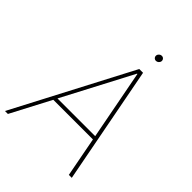

<svg xmlns="http://www.w3.org/2000/svg" viewBox="-259 -998 1120 1120"><g transform="rotate(45 301.5 -437.5)"><path d="M11.4 0H-12.8L367.9 -727.3H399.1L538.4 0H514.2L467.3 -245.7H140.3ZM152 -268.5H463.1L380.7 -698.9H377.8ZM403.4 -829.5Q392.8 -829.5 386.5 -837Q380.3 -844.5 382.1 -855.1Q383.5 -862.6 390.6 -868.8Q397.7 -875 406.2 -875Q416.9 -875 423.1 -867.5Q429.3 -860.1 427.6 -849.4Q426.1 -841.6 419 -835.6Q411.9 -829.5 403.4 -829.5Z"/></g></svg>

Font: Inter UI Thin
Style: Italic
Weight: 100
Italic angle: -9.39999°
Designer: Rasmus Andersson
Foundry: rsms
Version: 3.2;8d6f07862